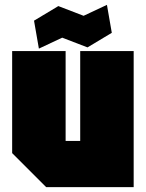

<svg xmlns="http://www.w3.org/2000/svg" viewBox="-20 -770 600 790"><path d="M530 -560V0H170L30 -140V-560H250V-190H310V-560ZM140 -570 120 -685 220 -745 324 -705 420 -750 440 -635 340 -575 236 -615Z"/></svg>

Font: Tektur Condensed Black
Style: Regular
Weight: 900
Width: 3
Designer: Adam Jagosz
Foundry: Adam Jagosz
Version: Version 1.005;gftools[0.9.30]